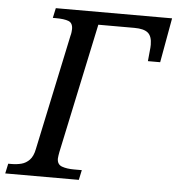

<svg xmlns="http://www.w3.org/2000/svg" viewBox="-72 -762 748 811"><g transform="rotate(5 302.5 -357.0)"><path d="M-20 0 -11 -42H2Q25 -42 44.5 -47Q64 -52 79 -67.5Q94 -83 100 -114L204 -604Q206 -610 207 -619Q208 -628 208 -632Q208 -658 189.5 -665Q171 -672 136 -672H123L132 -714H625L591 -525H539L543 -567Q544 -574 544.5 -582Q545 -590 545 -595Q545 -631 527.5 -645.5Q510 -660 470 -660H317L200 -110Q199 -104 197.5 -95.5Q196 -87 196 -82Q196 -57 216.5 -49.5Q237 -42 268 -42H301L292 0Z"/></g></svg>

Font: Noto Serif
Style: Italic
Weight: 400
Italic angle: -12°
Designer: Monotype Design Team
Foundry: Monotype Imaging Inc.
Version: Version 2.013